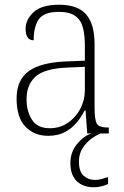

<svg xmlns="http://www.w3.org/2000/svg" viewBox="-20 -563 524 810"><path d="M182 10Q125 10 87.5 -28.5Q50 -67 50 -147Q50 -226 101.5 -263Q153 -300 262 -304L338 -307V-371Q338 -416 329.5 -447.5Q321 -479 297 -496Q273 -513 228 -513Q166 -513 144 -482Q122 -451 122 -393Q88 -393 88 -442Q88 -480 121.5 -511.5Q155 -543 230 -543Q308 -543 343.5 -502Q379 -461 379 -377V-109Q379 -56 389 -40.5Q399 -25 435 -25H439V0H348L341 -97H337Q324 -71 304 -46.5Q284 -22 254.5 -6Q225 10 182 10ZM190 -22Q233 -22 266.5 -45Q300 -68 319 -104.5Q338 -141 338 -181V-281L265 -278Q167 -274 129.5 -239.5Q92 -205 92 -145Q92 -93 115 -57.5Q138 -22 190 -22ZM377 227Q330 227 303.5 201Q277 175 277 125Q277 78 305.5 44Q334 10 366 0H405Q386 7 365 22.5Q344 38 328.5 62Q313 86 313 118Q313 161 333 178.5Q353 196 380 196Q394 196 406 193Q418 190 436 184V213Q406 227 377 227Z"/></svg>

Font: Noto Serif Armenian SemiCondensed ExtraLight
Style: Regular
Weight: 200
Width: 4
Designer: Monotype Design Team
Foundry: Monotype Imaging Inc.
Version: Version 2.008; ttfautohint (v1.8.4.7-5d5b)